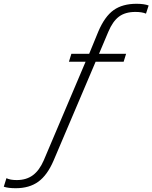

<svg xmlns="http://www.w3.org/2000/svg" viewBox="-197 -764 805 1014"><path d="M-177 222 -163 177Q-143 187 -109 187Q-58 187 -23.5 161.5Q11 136 34 83L255 -438H167L180 -480H274L322 -597Q356 -677 403 -710.5Q450 -744 524 -744Q564 -744 588 -735L574 -692Q553 -701 518 -701Q464 -701 431 -676Q398 -651 375 -596L326 -480H469L456 -438H308L86 84Q53 161 5.5 195.5Q-42 230 -114 230Q-154 230 -177 222Z"/></svg>

Font: Prompt ExtraLight
Style: Italic
Weight: 275
Italic angle: -12°
Designer: Katatrad Team
Foundry: CadsonDemak
Version: Version 1.000